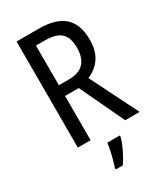

<svg xmlns="http://www.w3.org/2000/svg" viewBox="-227 -857 963 1119"><g transform="rotate(-30 254.5 -297.5)"><path d="M228 -765Q345 -765 400 -714.5Q455 -664 455 -563Q455 -488 424 -441.5Q393 -395 336 -371L496 -51H399L258 -349H166V-51H80V-765ZM227 -688H166V-421H235Q367 -421 367 -559Q367 -628 333 -658Q299 -688 227 -688ZM327 20Q318 54 297.5 96.5Q277 139 255 170H208V159Q214 141 221.5 114Q229 87 235 58.5Q241 30 243 10H327Z"/></g></svg>

Font: Noto Sans Tamil UI Condensed
Style: Regular
Weight: 400
Width: 3
Designer: Jelle Bosma - Monotype Design Team
Foundry: Monotype Imaging Inc.
Version: Version 2.004; ttfautohint (v1.8.4.7-5d5b)